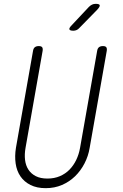

<svg xmlns="http://www.w3.org/2000/svg" viewBox="-20 -970 640 1000"><path d="M152 -705Q154 -718 161.5 -724Q169 -730 182 -730Q195 -730 199.5 -724Q204 -718 202 -705L113 -200Q107 -166 110.5 -137Q114 -108 128 -86.5Q142 -65 166.5 -52.5Q191 -40 227 -40Q263 -40 292 -52.5Q321 -65 342 -86.5Q363 -108 377 -137Q391 -166 397 -200L486 -705Q488 -718 495.5 -724Q503 -730 516 -730Q529 -730 533.5 -724Q538 -718 536 -705L447 -200Q440 -157 420 -118.5Q400 -80 370.5 -51.5Q341 -23 302.5 -6.5Q264 10 218 10Q172 10 139 -6.5Q106 -23 86.5 -51.5Q67 -80 61.5 -118.5Q56 -157 63 -200ZM362 -810Q344 -810 341.5 -817Q339 -824 353 -838L443 -934Q451 -942 459.5 -946Q468 -950 478 -950Q498 -950 499.5 -942.5Q501 -935 486 -919L393 -824Q387 -817 379 -813.5Q371 -810 362 -810Z"/></svg>

Font: Maple Mono NL Thin
Style: Italic
Weight: 250
Italic angle: -10°
Monospace: yes
Designer: subframe7536
Version: Version 7.000